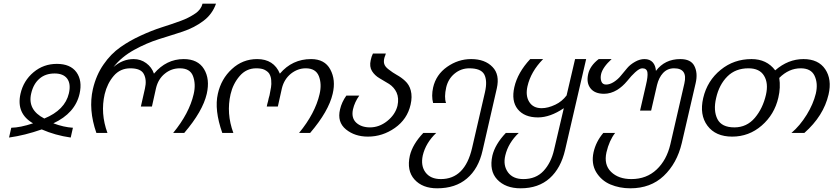

<svg xmlns="http://www.w3.org/2000/svg" viewBox="-20 -740 4514 1040"><path d="M353 -234Q365 -285 344 -314Q323 -342 276 -342Q226 -342 194 -314Q161 -286 149 -234Q128 -145 220 -98Q332 -144 353 -234ZM363 5Q279 -7 206 -39Q115 -7 29 5L41 -48Q90 -49 159 -72Q67 -125 91 -232Q107 -303 162 -349Q216 -394 288 -394Q361 -394 394 -349Q427 -303 411 -232Q387 -127 269 -72Q325 -51 375 -48Z M1100 -232Q1078 -137 978 -20H918Q1005 -126 1029 -230Q1042 -285 1025 -329Q1009 -370 954 -370Q909 -370 874 -342Q837 -313 825 -262L803 -163H743L765 -260Q776 -307 759 -339Q743 -370 686 -370Q631 -370 596 -329Q561 -288 547 -230Q523 -126 562 -20H502Q458 -146 483 -257Q501 -334 541 -391Q580 -448 633 -485Q681 -519 742 -547Q800 -574 856 -592Q907 -608 959 -627Q1001 -642 1038 -667Q1069 -688 1077 -720H1150Q1130 -663 1082 -627Q1033 -590 970 -569Q951 -563 930 -556Q909 -549 882.5 -541Q856 -533 841 -528Q772 -506 707 -470Q638 -432 595 -377Q644 -420 704 -420Q742 -420 772 -398Q802 -376 814 -341Q881 -420 975 -420Q1052 -420 1085 -366Q1118 -312 1100 -232Z M1782 -232Q1760 -137 1660 -20H1600Q1687 -126 1711 -230Q1724 -285 1707 -328Q1690 -370 1636 -370Q1593 -370 1556 -341Q1519 -311 1507 -262L1485 -163H1425Q1425 -166 1427.5 -175.5Q1430 -185 1432 -192Q1435 -208 1440 -224Q1443 -236 1448 -267Q1451 -283 1449 -306Q1448 -324 1439 -340Q1432 -352 1413 -362Q1397 -370 1368 -370Q1314 -370 1278 -328Q1242 -286 1229 -230Q1205 -126 1244 -20H1184Q1140 -145 1160 -232Q1178 -313 1236 -366Q1294 -420 1373 -420Q1463 -420 1496 -341Q1563 -420 1665 -420Q1739 -420 1769 -364Q1800 -307 1782 -232Z M2204 -173Q2186 -94 2119 -47Q2052 0 1973 0Q1902 0 1854 -39Q1805 -79 1822 -148Q1831 -187 1856 -222H1926Q1901 -187 1892 -148Q1882 -102 1909 -76Q1937 -50 1984 -50Q2034 -50 2077 -84Q2121 -119 2133 -167Q2142 -208 2128 -239Q2115 -267 2088 -285Q2081 -290 2036 -316Q2010 -331 1995 -355Q1980 -379 1988 -414Q1992 -434 2000 -450H2070Q2069 -446 2066.5 -439Q2064 -432 2063 -430Q2057 -409 2061 -395Q2065 -379 2085 -364Q2108 -346 2128 -335Q2155 -320 2174 -302Q2197 -281 2205 -250Q2214 -216 2204 -173Z M2594 75Q2572 174 2509 227Q2447 280 2348 280Q2268 280 2225 232Q2182 184 2200 103Q2215 41 2273 -20H2343Q2286 34 2270 102Q2258 158 2285 194Q2312 230 2368 230Q2498 230 2537 62L2607 -241Q2621 -303 2603 -337Q2585 -370 2522 -370Q2477 -370 2442 -341Q2408 -313 2397 -267Q2385 -213 2396 -182H2326Q2316 -220 2326 -266Q2342 -336 2402 -378Q2462 -420 2532 -420Q2607 -420 2648 -377Q2688 -336 2671 -261Z M3041 72Q3018 171 2958 225Q2897 280 2800 280Q2718 280 2673 232Q2629 185 2647 103Q2662 41 2720 -20H2790Q2733 34 2717 102Q2704 156 2732 194Q2759 230 2815 230Q2883 230 2924 186Q2965 142 2981 72L3034 -154Q2960 -104 2894 -104Q2820 -104 2784 -149Q2749 -193 2766 -268Q2784 -347 2852 -420H2922Q2855 -352 2837 -272Q2826 -222 2846 -189Q2867 -154 2914 -154Q2948 -154 2988 -173Q3024 -190 3049 -223L3095 -420H3155Z M3673 35Q3647 145 3575 213Q3504 280 3394 280Q3336 280 3286 259Q3237 238 3209 192Q3182 146 3195 85Q3208 27 3248 -20H3312Q3280 21 3265 85Q3250 152 3290 191Q3330 230 3400 230Q3482 230 3537 178Q3591 127 3611 42L3687 -288Q3706 -370 3631 -370Q3595 -370 3571 -344Q3549 -320 3539 -280L3507 -141H3447L3479 -280Q3490 -326 3487 -347Q3484 -370 3459 -370Q3444 -370 3420 -348Q3401 -331 3377 -301Q3352 -271 3323 -253Q3288 -232 3252 -232Q3202 -232 3179 -261Q3155 -291 3166 -339Q3176 -384 3223 -420H3293Q3245 -376 3236 -339Q3231 -317 3237 -300Q3243 -282 3263 -282Q3283 -282 3305 -296Q3328 -311 3343 -330Q3354 -344 3378 -372Q3394 -391 3421 -406Q3446 -420 3471 -420Q3500 -420 3516 -402Q3531 -385 3533 -356Q3581 -420 3665 -420Q3722 -420 3741 -383Q3761 -344 3748 -289Z M4129 -227Q4143 -289 4119 -329Q4095 -370 4034 -370Q3964 -370 3920 -326Q3875 -281 3859 -209Q3843 -141 3866 -95Q3889 -50 3958 -50Q4025 -50 4069 -102Q4112 -153 4129 -227ZM4468 -228Q4441 -112 4337 -20H4267Q4313 -59 4350 -119Q4385 -176 4399 -233Q4412 -288 4392 -330Q4373 -370 4317 -370Q4253 -370 4201 -318Q4209 -266 4196 -211Q4175 -120 4106 -60Q4037 0 3946 0Q3856 0 3812 -59Q3768 -118 3789 -209Q3811 -303 3884 -362Q3955 -420 4051 -420Q4133 -420 4179 -359Q4249 -420 4332 -420Q4413 -420 4450 -365Q4487 -310 4468 -228Z"/></svg>

Font: Miedinger
Style: Italic
Weight: 400
Italic angle: -13°
Version: Version 001.000